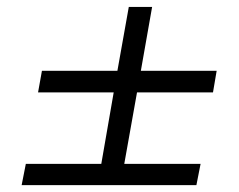

<svg xmlns="http://www.w3.org/2000/svg" viewBox="-20 -648 697 559"><path d="M355 -627.9H422.9L390.1 -441.9H610.8L600.1 -378.9H378.9L341.8 -170.9H564L551.8 -108.9H43L55.2 -170.9H274.9L311 -378.9H90.8L102.1 -441.9H321.8Z"/></svg>

Font: SVN-Poppins Light
Style: Italic
Weight: 300
Italic angle: -10°
Designer: Ninad Kale (Devanagari), Jonny Pinhorn (Latin)
Foundry: Indian Type Foundry
Version: Version 3.002 2017